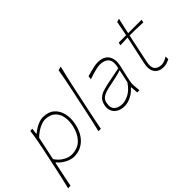

<svg xmlns="http://www.w3.org/2000/svg" viewBox="-100 -1254 1963 1963"><g transform="rotate(-45 881.0 -273.0)"><path d="M12 194Q25.5 137.5 38 84.5Q50.5 31.5 63 -28.5L114.5 -271Q126 -324.5 136.2 -381.5Q146.5 -438.5 153 -494L184 -497L176 -431H182Q200.5 -447.5 227.8 -464.5Q255 -481.5 285.5 -492.8Q316 -504 344 -504Q420.5 -504 466.5 -464.2Q512.5 -424.5 528 -359.8Q543.5 -295 528 -220Q505.5 -112 441.5 -51.5Q377.5 9 286 9Q241 9 192.2 -17Q143.5 -43 111 -82H105L93.5 -28.5Q81 31 70 83.2Q59 135.5 48 192ZM286 -23Q377 -25.5 428 -81.8Q479 -138 497 -224Q511 -292 499.5 -347.8Q488 -403.5 449.2 -437Q410.5 -470.5 343 -472Q305 -471.5 256.8 -446.5Q208.5 -421.5 168 -381L114 -127Q146.5 -77.5 192.8 -50.2Q239 -23 286 -23Z M644 0Q657.5 -56.5 669.5 -108.8Q681.5 -161 694 -221.5L751.5 -493.5Q765 -557 776.5 -616Q788 -675 797 -729L838.5 -740Q822.5 -678.5 809 -618.2Q795.5 -558 782 -494L724 -221Q711 -159.5 700.5 -108Q690 -56.5 679 0Z M1016 9Q966.5 9 931.5 -11Q896.5 -31 881.5 -66.5Q866.5 -102 877 -148Q887.5 -194.5 915.8 -219.2Q944 -244 982.5 -256Q1021 -268 1062 -276L1243 -312Q1264 -398.5 1232.8 -435.2Q1201.5 -472 1133 -472Q1112 -472 1068.2 -461.5Q1024.5 -451 965 -430L970 -469Q993.5 -475.5 1023 -483.8Q1052.5 -492 1082 -498Q1111.5 -504 1135 -504Q1222 -504 1257.2 -452Q1292.5 -400 1275 -318Q1270.5 -297 1264 -271Q1257.5 -245 1250.5 -211L1234.5 -137Q1228 -107 1230 -73.5Q1232 -40 1237 0H1205L1199 -81H1193Q1159.5 -40 1111 -15.5Q1062.5 9 1016 9ZM1017 -23Q1057 -23 1108 -48.8Q1159 -74.5 1207 -144L1238 -288Q1227.5 -284 1210.5 -278.8Q1193.5 -273.5 1159.8 -265.8Q1126 -258 1066 -246Q1028 -238.5 994.5 -228.5Q961 -218.5 938 -200Q915 -181.5 908 -148Q894.5 -83.5 926.5 -53.2Q958.5 -23 1017 -23Z M1581 9Q1513 9 1481 -36Q1449 -81 1466 -161Q1486.5 -257 1504 -336.5Q1521.5 -416 1532 -467L1424 -462L1431 -494H1538Q1546.5 -536 1554.2 -574.5Q1562 -613 1569 -654L1606 -665Q1594 -615.5 1585.8 -578Q1577.5 -540.5 1567.5 -494H1762L1755 -462Q1707.5 -465 1658.2 -466Q1609 -467 1561.5 -467L1496 -157Q1480.5 -84.5 1505.5 -53.8Q1530.5 -23 1582 -23Q1599.5 -23 1624.8 -32.2Q1650 -41.5 1670 -55L1669 -15Q1656.5 -8.5 1631.5 0.2Q1606.5 9 1581 9Z"/></g></svg>

Font: Commissioner Flair Thin
Style: Italic
Weight: 100
Italic angle: -12°
Designer: Kostas Bartsokas
Foundry: Kostas Bartsokas
Version: Version 1.000; ttfautohint (v1.8.3)